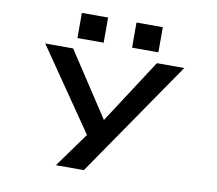

<svg xmlns="http://www.w3.org/2000/svg" viewBox="-94 -828 1289 1139"><g transform="rotate(10 550.0 -258.0)"><path d="M313.5 200 464 -8.5 126 -500H294L547.5 -113.5L798.5 -500H963.5L482 200ZM308.5 -716.5H466.5V-565H308.5ZM637.5 -716.5H796V-565H637.5Z"/></g></svg>

Font: Trispace Expanded SemiBold
Style: Regular
Weight: 600
Width: 7
Designer: Tyler Finck
Foundry: Etcetera Type Company
Version: Version 1.210; ttfautohint (v1.8.3)